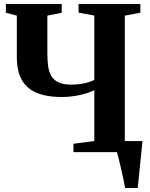

<svg xmlns="http://www.w3.org/2000/svg" viewBox="-20 -763 754 963"><path d="M607.5 180Q604.5 162 599.2 136.8Q594 111.5 587.8 84.8Q581.5 58 575.8 35Q570 12 566.5 -1L536 -55.5H694.5Q693 -38 690.5 -14Q688 10 685.2 37.5Q682.5 65 679.8 91.8Q677 118.5 674.8 141.5Q672.5 164.5 670.5 180ZM453 -310.5Q418.5 -294 374.8 -285.2Q331 -276.5 290 -276.5Q239 -276.5 201 -285.5Q163 -294.5 136.8 -311.8Q110.5 -329 94.8 -353.2Q79 -377.5 71.8 -408Q64.5 -438.5 64.5 -474.5V-684.5L9.5 -699V-743H289.5V-699L217.5 -684.5V-496.5Q217.5 -463 221 -434.5Q224.5 -406 236.2 -384.2Q248 -362.5 272.5 -350.5Q297 -338.5 338 -338.5Q361.5 -338.5 383.5 -341.8Q405.5 -345 423.5 -350.5Q441.5 -356 453 -362.5V-685L374 -699.5V-743H684V-699.5L606 -684.5V-55.5L684 -41.5V0H348.5V-42L453 -55.5Z"/></svg>

Font: Merriweather 72pt
Style: Bold
Weight: 700
Version: Version 2.100